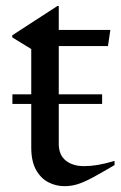

<svg xmlns="http://www.w3.org/2000/svg" viewBox="-20 -612 404 642"><path d="M176.5 -131Q176.5 -94 199.8 -75.2Q223 -56.5 261 -56.5Q283 -56.5 307 -60.5Q331 -64.5 363 -74V-60Q316.5 -32.5 287.8 -17.2Q259 -2 238.5 4.2Q218 10.5 195.5 10.5Q167 10.5 141.8 -2.5Q116.5 -15.5 100.5 -44Q84.5 -72.5 84.5 -119V-264.5H21.5V-296.5H84.5V-448L21 -487V-494L172 -592H176.5V-512H349L341 -458H176.5V-296.5H321.5V-264.5H176.5Z"/></svg>

Font: Newsreader 72pt
Style: Regular
Weight: 400
Designer: Hugues Gentile
Foundry: Production Type
Version: Version 1.003; ttfautohint (v1.8.3)